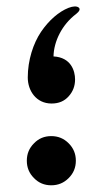

<svg xmlns="http://www.w3.org/2000/svg" viewBox="-20 -567 314 587"><path d="M189.9 -22.5C204.6 -37.1 211.9 -54.7 211.9 -75.7C211.9 -96.7 204.6 -114.3 189.9 -128.9C175.3 -143.6 157.7 -150.9 136.7 -150.9C115.7 -150.9 98.1 -143.6 84 -128.9C69.3 -114.3 62 -96.7 62 -75.7C62 -54.7 69.3 -37.1 84 -22.5C98.1 -7.8 115.7 -0.5 136.7 -0.5C157.7 -0.5 175.3 -7.8 189.9 -22.5ZM137.7 -250.5C159.7 -250.5 176.8 -257.8 189.9 -272.5C203.1 -287.1 209.5 -304.2 209.5 -324.2C209.5 -350.1 197.3 -391.6 143.6 -394.5C144.5 -440.4 169.4 -491.7 212.9 -524.4C223.1 -532.7 226.1 -539.1 220.7 -543.9C214.4 -548.8 203.6 -548.3 189.5 -543C159.7 -531.2 129.4 -504.9 105.5 -469.7C81.5 -434.1 64.9 -382.8 64.9 -330.1C64.9 -290 90.3 -250.5 137.7 -250.5Z"/></svg>

Font: Sahel SemiBold
Style: Bold
Weight: 600
Foundry: Saber Rastikerdar (saber.rastikerdar@gmail.com)
Version: Version 3.4.0